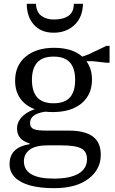

<svg xmlns="http://www.w3.org/2000/svg" viewBox="-20 -800 600 1004"><path d="M507 10Q507 86 442.5 135Q378 184 263 184Q187 184 135 169Q83 154 56.5 126Q30 98 30 59Q30 12 58 -13.5Q86 -39 135 -46V-50Q69 -69 69 -128Q69 -149 79 -167.5Q89 -186 109.5 -202Q130 -218 162 -229Q113 -247 86 -285Q59 -323 59 -378Q59 -458 114.5 -504Q170 -550 263 -550Q310 -550 347 -538.5Q384 -527 410 -504L444 -516L536 -560H553V-472H536L466 -480H432Q461 -440 461 -384Q461 -305 406.5 -259.5Q352 -214 256 -214Q246 -214 236 -214.5Q226 -215 216 -216Q176 -210 156.5 -195Q137 -180 137 -157Q137 -134 155 -125.5Q173 -117 225 -117H341Q423 -117 465 -86.5Q507 -56 507 10ZM297 -40H232Q165 -40 135 -17Q105 6 105 43Q105 134 261 134Q346 134 390.5 108Q435 82 435 32Q435 -8 404.5 -24Q374 -40 297 -40ZM147 -382Q147 -322 174.5 -291Q202 -260 260 -260Q319 -260 346 -291Q373 -322 373 -382Q373 -442 346 -473Q319 -504 260 -504Q202 -504 174.5 -473Q147 -442 147 -382ZM414 -780H366Q366 -737 338.5 -717.5Q311 -698 261 -698Q222 -698 196 -717.5Q170 -737 168 -780H120Q120 -713 157 -671Q194 -629 261 -629Q326 -629 369 -669Q412 -709 414 -780Z"/></svg>

Font: Domine
Style: Regular
Weight: 400
Designer: Pablo Impallari, Rodrigo Fuenzalida, Brenda Gallo
Foundry: Pablo Impallari, Rodrigo Fuenzalida, Brenda Gallo
Version: Version 2.000;September 19, 2022;FontCreator 14.0.0.2877 64-